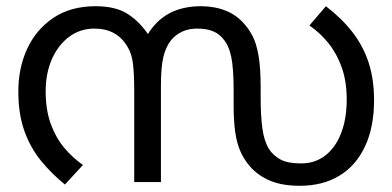

<svg xmlns="http://www.w3.org/2000/svg" viewBox="-20 -586 1263 618"><path d="M627 -566Q671 -566 707 -551.5Q743 -537 768 -507Q782 -491 793.5 -469Q805 -447 812 -408Q819 -369 819 -303V-269Q819 -214 824.5 -173Q830 -132 846 -106Q860 -85 883 -72.5Q906 -60 949 -60Q994 -60 1027 -85.5Q1060 -111 1078 -157.5Q1096 -204 1096 -266Q1096 -323 1080.5 -367.5Q1065 -412 1038 -446Q1011 -480 976 -504L1029 -566Q1080 -527 1114.5 -482.5Q1149 -438 1166.5 -384.5Q1184 -331 1184 -263Q1184 -177 1155 -115Q1126 -53 1072.5 -20.5Q1019 12 945 12Q888 12 849 -4.5Q810 -21 784 -51Q765 -73 753.5 -99.5Q742 -126 737 -161.5Q732 -197 732 -246V-295Q732 -365 724.5 -402Q717 -439 699 -460Q686 -477 665.5 -485.5Q645 -494 615 -494Q587 -494 566 -484Q545 -474 531 -457Q514 -436 506 -403.5Q498 -371 498 -309V0H412V-292Q412 -348 408 -381Q404 -414 390 -436Q373 -465 346.5 -479.5Q320 -494 284 -494Q238 -494 202.5 -467.5Q167 -441 147 -395.5Q127 -350 127 -292Q127 -232 143.5 -187Q160 -142 187 -110Q214 -78 247 -55L189 8Q146 -27 112 -68.5Q78 -110 58.5 -164.5Q39 -219 39 -292Q39 -368 68 -430Q97 -492 152.5 -529Q208 -566 288 -566Q353 -566 392 -540.5Q431 -515 459 -472L454 -473Q482 -520 525 -543Q568 -566 627 -566Z"/></svg>

Font: lmalayalam85
Style: Book
Weight: 400
Designer: Jelle Bosma - Monotype Design Team
Foundry: Monotype Imaging Inc.
Version: Version 2.003